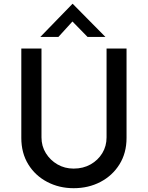

<svg xmlns="http://www.w3.org/2000/svg" viewBox="-20 -981 776 1009"><path d="M198 -259Q198 -213 221 -176Q244 -139 282 -117Q320 -95 367 -95Q417 -95 456 -117Q495 -139 517.5 -176Q540 -213 540 -259V-726H645V-256Q645 -177 608 -117.5Q571 -58 508 -25Q445 8 367 8Q291 8 228 -25Q165 -58 128.5 -117.5Q92 -177 92 -256V-726H198ZM440 -787 349 -880 378 -887 287 -787H192L361 -961H362L534 -787Z"/></svg>

Font: Josefin Sans Thin Medium
Style: Regular
Weight: 500
Version: Version 2.000